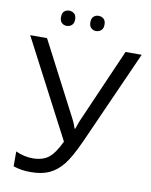

<svg xmlns="http://www.w3.org/2000/svg" viewBox="-96 -950 812 1031"><g transform="rotate(10 310.5 -435.0)"><path d="M143.1 9.8Q88.9 9.8 47.9 -4.9V-85.9Q93.3 -64.9 140.1 -64.9Q193.8 -64.9 226.3 -89.6Q258.8 -114.3 291 -182.1L13.2 -713.9H105L315.9 -308.1Q328.1 -284.2 335 -261.2H338.9Q352.5 -302.2 357.9 -313L533.2 -713.9H621.1L393.1 -203.1Q352.1 -111.8 319.1 -70.3Q286.1 -28.8 244.9 -9.5Q203.6 9.8 143.1 9.8ZM159.2 -838.4Q159.2 -860.4 170.2 -870.1Q181.2 -879.9 196.8 -879.9Q212.9 -879.9 224.6 -870.1Q236.3 -860.4 236.3 -838.4Q236.3 -817.4 224.6 -807.1Q212.9 -796.9 196.8 -796.9Q181.2 -796.9 170.2 -807.1Q159.2 -817.4 159.2 -838.4ZM319.3 -838.4Q319.3 -860.4 330.6 -870.1Q341.8 -879.9 357.4 -879.9Q373 -879.9 384.8 -870.1Q396.5 -860.4 396.5 -838.4Q396.5 -817.4 384.8 -807.1Q373 -796.9 357.4 -796.9Q341.8 -796.9 330.6 -807.1Q319.3 -817.4 319.3 -838.4Z"/></g></svg>

Font: XL-Viking
Style: Regular
Weight: 400
Foundry: Ascender Corporation
Version: Version 1.10 March 23, 2015